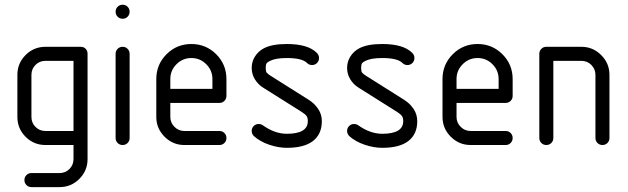

<svg xmlns="http://www.w3.org/2000/svg" viewBox="-20 -608 2634 805"><path d="M347.1 58.8Q347.1 107.6 312.6 142.1Q278.2 176.5 229.4 176.5H111.8Q99.4 176.5 90.9 167.9Q82.4 159.4 82.4 147.1Q82.4 134.7 90.9 126.2Q99.4 117.6 111.8 117.6H229.4Q254.1 117.6 271.2 100.6Q288.2 83.5 288.2 58.8V0H170.6Q121.8 0 87.4 -34.4Q52.9 -68.8 52.9 -117.6V-294.1Q52.9 -342.9 87.4 -377.4Q121.8 -411.8 170.6 -411.8H317.6Q331.2 -411.8 339.1 -403.5Q347.1 -395.3 347.1 -382.4ZM288.2 -352.9H170.6Q145.9 -352.9 128.8 -335.9Q111.8 -318.8 111.8 -294.1V-117.6Q111.8 -92.9 128.8 -75.9Q145.9 -58.8 170.6 -58.8H288.2Z M523.5 -382.4V-29.4Q523.5 -17.1 515 -8.5Q506.5 0 494.1 0Q481.8 0 473.2 -8.5Q464.7 -17.1 464.7 -29.4V-382.4Q464.7 -394.7 473.2 -403.2Q481.8 -411.8 494.1 -411.8Q506.5 -411.8 515 -403.2Q523.5 -394.7 523.5 -382.4ZM473.2 -537.9Q464.7 -546.5 464.7 -558.8Q464.7 -571.2 473.2 -579.7Q481.8 -588.2 494.1 -588.2Q506.5 -588.2 515 -579.7Q523.5 -571.2 523.5 -558.8Q523.5 -546.5 515 -537.9Q506.5 -529.4 494.1 -529.4Q481.8 -529.4 473.2 -537.9Z M929.4 -276.5V-205.9Q929.4 -193.5 920.9 -185Q912.4 -176.5 900 -176.5H694.1V-117.6Q694.1 -93.5 711.5 -76.2Q728.8 -58.8 752.9 -58.8H900Q912.4 -58.8 920.9 -50.3Q929.4 -41.8 929.4 -29.4Q929.4 -17.1 920.9 -8.5Q912.4 0 900 0H752.9Q704.7 0 670 -34.7Q635.3 -69.4 635.3 -117.6V-276.5Q635.3 -337.6 678.2 -380.6Q721.2 -423.5 782.4 -423.5Q843.5 -423.5 886.5 -380.6Q929.4 -337.6 929.4 -276.5ZM694.1 -276.5V-235.3H870.6V-276.5Q870.6 -312.9 844.7 -338.8Q818.8 -364.7 782.4 -364.7Q745.9 -364.7 720 -338.8Q694.1 -312.9 694.1 -276.5Z M1182.4 -423.5Q1271.2 -423.5 1308.2 -386.5Q1317.6 -377.1 1317.6 -364.7Q1317.6 -352.4 1309.1 -343.8Q1300.6 -335.3 1288.2 -335.3Q1275.9 -335.3 1267.1 -344.1Q1246.5 -364.7 1182.4 -364.7Q1135.9 -364.7 1112.4 -352.9Q1101.2 -347.6 1097.6 -342.1Q1094.1 -336.5 1094.1 -323.5Q1094.1 -309.4 1097.9 -303.8Q1101.8 -298.2 1115.9 -289.4L1274.7 -189.4Q1298.8 -174.1 1314.1 -151.2Q1329.4 -128.2 1329.4 -100Q1329.4 -45.9 1292.6 -17.1Q1255.9 11.8 1182.4 11.8Q1147.1 11.8 1108.8 -1.2Q1070.6 -14.1 1044.7 -37.1Q1035.3 -46.5 1035.3 -58.8Q1035.3 -71.2 1043.8 -79.7Q1052.4 -88.2 1064.7 -88.2Q1072.9 -88.2 1080 -84.1Q1131.2 -47.1 1182.4 -47.1Q1270.6 -47.1 1270.6 -100Q1270.6 -114.7 1264.7 -122.4Q1258.8 -130 1242.9 -140L1084.1 -240Q1062.9 -252.9 1049.1 -274.7Q1035.3 -296.5 1035.3 -323.5Q1035.3 -350 1049.4 -371.8Q1063.5 -393.5 1085.9 -405.3Q1120 -423.5 1182.4 -423.5Z M1582.4 -423.5Q1671.2 -423.5 1708.2 -386.5Q1717.6 -377.1 1717.6 -364.7Q1717.6 -352.4 1709.1 -343.8Q1700.6 -335.3 1688.2 -335.3Q1675.9 -335.3 1667.1 -344.1Q1646.5 -364.7 1582.4 -364.7Q1535.9 -364.7 1512.4 -352.9Q1501.2 -347.6 1497.6 -342.1Q1494.1 -336.5 1494.1 -323.5Q1494.1 -309.4 1497.9 -303.8Q1501.8 -298.2 1515.9 -289.4L1674.7 -189.4Q1698.8 -174.1 1714.1 -151.2Q1729.4 -128.2 1729.4 -100Q1729.4 -45.9 1692.6 -17.1Q1655.9 11.8 1582.4 11.8Q1547.1 11.8 1508.8 -1.2Q1470.6 -14.1 1444.7 -37.1Q1435.3 -46.5 1435.3 -58.8Q1435.3 -71.2 1443.8 -79.7Q1452.4 -88.2 1464.7 -88.2Q1472.9 -88.2 1480 -84.1Q1531.2 -47.1 1582.4 -47.1Q1670.6 -47.1 1670.6 -100Q1670.6 -114.7 1664.7 -122.4Q1658.8 -130 1642.9 -140L1484.1 -240Q1462.9 -252.9 1449.1 -274.7Q1435.3 -296.5 1435.3 -323.5Q1435.3 -350 1449.4 -371.8Q1463.5 -393.5 1485.9 -405.3Q1520 -423.5 1582.4 -423.5Z M2129.4 -276.5V-205.9Q2129.4 -193.5 2120.9 -185Q2112.4 -176.5 2100 -176.5H1894.1V-117.6Q1894.1 -93.5 1911.5 -76.2Q1928.8 -58.8 1952.9 -58.8H2100Q2112.4 -58.8 2120.9 -50.3Q2129.4 -41.8 2129.4 -29.4Q2129.4 -17.1 2120.9 -8.5Q2112.4 0 2100 0H1952.9Q1904.7 0 1870 -34.7Q1835.3 -69.4 1835.3 -117.6V-276.5Q1835.3 -337.6 1878.2 -380.6Q1921.2 -423.5 1982.4 -423.5Q2043.5 -423.5 2086.5 -380.6Q2129.4 -337.6 2129.4 -276.5ZM1894.1 -276.5V-235.3H2070.6V-276.5Q2070.6 -312.9 2044.7 -338.8Q2018.8 -364.7 1982.4 -364.7Q1945.9 -364.7 1920 -338.8Q1894.1 -312.9 1894.1 -276.5Z M2476.5 -294.1Q2476.5 -318.2 2459.4 -335.6Q2442.4 -352.9 2417.6 -352.9H2300V-29.4Q2300 -17.1 2291.5 -8.5Q2282.9 0 2270.6 0Q2258.2 0 2249.7 -8.5Q2241.2 -17.1 2241.2 -29.4V-382.4Q2241.2 -394.7 2249.7 -403.2Q2258.2 -411.8 2270.6 -411.8H2417.6Q2465.9 -411.8 2500.6 -377.1Q2535.3 -342.4 2535.3 -294.1V-29.4Q2535.3 -17.1 2526.8 -8.5Q2518.2 0 2505.9 0Q2493.5 0 2485 -8.5Q2476.5 -17.1 2476.5 -29.4Z"/></svg>

Font: OpenGost Type B TT
Style: Regular
Weight: 400
Version: Version 0.3